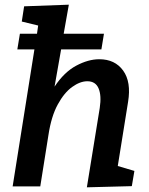

<svg xmlns="http://www.w3.org/2000/svg" viewBox="-20 -796 637 820"><path d="M351 4 406 -335Q414 -388 401 -418.5Q388 -449 353 -449Q322 -449 288 -424.5Q254 -400 226.5 -349.5Q199 -299 187 -220L152 0H34L127 -585H54L65 -652H138L143 -687L73 -704L83 -769L274 -776L252 -652H424L413 -585H241L213 -426Q254 -488 305.5 -515.5Q357 -543 404 -543Q471 -543 506 -494.5Q541 -446 527 -361L483 -87L554 -66L543 -1Z"/></svg>

Font: Bitter SemiBold
Style: Italic
Weight: 600
Italic angle: -9°
Designer: Sol Matas, and Bitter project Authors
Foundry: Sol Matas
Version: Version 2.001